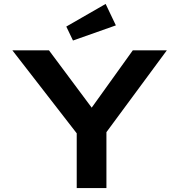

<svg xmlns="http://www.w3.org/2000/svg" viewBox="-20 -956 911 976"><path d="M370 0V-326L385 -259L43 -700H229L481 -362L414 -364L655 -700H828L512 -272L521 -334V0ZM351 -750 317 -821 517 -936 569 -827Z"/></svg>

Font: Lexend Mega SemiBold
Style: Regular
Weight: 600
Designer: Bonnie Shaver-Troup, Thomas Jockin
Foundry: Lexend
Version: Version 1.007